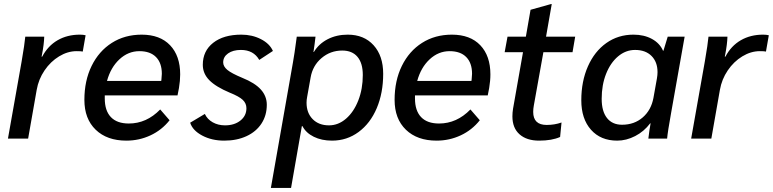

<svg xmlns="http://www.w3.org/2000/svg" viewBox="-20 -680 3792 942"><path d="M86 -378Q101 -465 104 -500H197Q196 -463 186 -412L184 -402H187Q215 -455 262.5 -482.5Q310 -510 372 -510Q388 -510 400 -507L386 -427Q379 -429 356 -429Q312 -429 270 -403.5Q228 -378 198.5 -334.5Q169 -291 160 -239L118 0H19Z M864 -315Q864 -284 858 -248L851 -212H494V-197Q494 -137 524 -105.5Q554 -74 612 -74Q699 -74 766 -143L812 -90Q774 -42 718.5 -16Q663 10 600 10Q505 10 449.5 -43.5Q394 -97 394 -190Q394 -284 429.5 -356.5Q465 -429 528.5 -469.5Q592 -510 675 -510Q765 -510 814.5 -458Q864 -406 864 -315ZM774 -318Q774 -371 745.5 -400Q717 -429 664 -429Q609 -429 566 -389Q523 -349 505 -283H771L772 -290Q774 -310 774 -318Z M913 -78 985 -121Q997 -95 1023.5 -80Q1050 -65 1084 -65Q1130 -65 1159.5 -88.5Q1189 -112 1189 -149Q1189 -173 1171 -190Q1153 -207 1108 -225Q1039 -254 1007 -286.5Q975 -319 975 -362Q975 -430 1026 -470Q1077 -510 1164 -510Q1217 -510 1260 -488Q1303 -466 1319 -430L1252 -386Q1224 -435 1162 -435Q1123 -435 1099 -418Q1075 -401 1075 -374Q1075 -354 1095.5 -337Q1116 -320 1169 -298Q1231 -273 1260 -240.5Q1289 -208 1289 -166Q1289 -114 1263 -74Q1237 -34 1189.5 -12Q1142 10 1080 10Q1019 10 972 -15Q925 -40 913 -78Z M1417 -372Q1424 -409 1436 -500H1528Q1524 -464 1518 -425H1520Q1544 -465 1587.5 -487.5Q1631 -510 1686 -510Q1766 -510 1813 -458Q1860 -406 1860 -318Q1860 -224 1828.5 -149.5Q1797 -75 1739.5 -32.5Q1682 10 1609 10Q1558 10 1519.5 -9Q1481 -28 1464 -61H1461L1408 242H1309ZM1760 -312Q1760 -370 1734 -401Q1708 -432 1659 -432Q1601 -432 1557.5 -395Q1514 -358 1504 -300L1487 -205Q1484 -190 1484 -176Q1484 -126 1514 -95.5Q1544 -65 1594 -65Q1640 -65 1678 -98Q1716 -131 1738 -187.5Q1760 -244 1760 -312Z M2386 -315Q2386 -284 2380 -248L2373 -212H2016V-197Q2016 -137 2046 -105.5Q2076 -74 2134 -74Q2221 -74 2288 -143L2334 -90Q2296 -42 2240.5 -16Q2185 10 2122 10Q2027 10 1971.5 -43.5Q1916 -97 1916 -190Q1916 -284 1951.5 -356.5Q1987 -429 2050.5 -469.5Q2114 -510 2197 -510Q2287 -510 2336.5 -458Q2386 -406 2386 -315ZM2296 -318Q2296 -371 2267.5 -400Q2239 -429 2186 -429Q2131 -429 2088 -389Q2045 -349 2027 -283H2293L2294 -290Q2296 -310 2296 -318Z M2494 -109Q2494 -127 2497 -146L2546 -424H2456L2470 -500H2560L2583 -632L2683 -660H2687L2659 -500H2802L2789 -424H2646L2599 -162Q2596 -146 2596 -131Q2596 -67 2662 -67Q2701 -67 2735 -79L2728 -8Q2688 10 2625 10Q2564 10 2529 -21Q2494 -52 2494 -109Z M2832 -188Q2832 -281 2864.5 -354.5Q2897 -428 2955 -469Q3013 -510 3088 -510Q3140 -510 3178.5 -489Q3217 -468 3233 -431H3235L3256 -500H3339L3273 -128Q3256 -34 3253 0H3161Q3166 -43 3172 -75H3170Q3140 -35 3096.5 -12.5Q3053 10 3008 10Q2927 10 2879.5 -43.5Q2832 -97 2832 -188ZM3186 -200 3203 -295Q3206 -312 3206 -326Q3206 -376 3176.5 -405.5Q3147 -435 3096 -435Q3050 -435 3012.5 -403.5Q2975 -372 2953.5 -317.5Q2932 -263 2932 -195Q2932 -134 2958 -101Q2984 -68 3032 -68Q3092 -68 3133.5 -104Q3175 -140 3186 -200Z M3438 -378Q3453 -465 3456 -500H3549Q3548 -463 3538 -412L3536 -402H3539Q3567 -455 3614.5 -482.5Q3662 -510 3724 -510Q3740 -510 3752 -507L3738 -427Q3731 -429 3708 -429Q3664 -429 3622 -403.5Q3580 -378 3550.5 -334.5Q3521 -291 3512 -239L3470 0H3371Z"/></svg>

Font: Sarabun Medium
Style: Italic
Weight: 500
Italic angle: -10°
Designer: Suppakit Chalermlarp | Katatrad Co.,Ltd.
Foundry: Cadson Demak Co.,Ltd.
Version: Version 1.000; ttfautohint (v1.6)